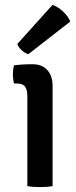

<svg xmlns="http://www.w3.org/2000/svg" viewBox="-20 -759 311 783"><path d="M194.5 0Q184 2 170.8 3Q157.5 4 143.5 4Q129.5 4 116 3Q102.5 2 91.5 0V-366.5Q91.5 -393 82.2 -405.8Q73 -418.5 48.5 -418.5H37Q32.5 -437 32.5 -455Q32.5 -464 33.5 -473.2Q34.5 -482.5 37 -492.5Q56 -495 72.8 -496Q89.5 -497 100.5 -497H113.5Q151.5 -497 173 -473.2Q194.5 -449.5 194.5 -408.5ZM194 -739Q216.5 -731.5 237.2 -712Q258 -692.5 266.5 -671L95.5 -538Q81.5 -542 68.8 -553.8Q56 -565.5 50.5 -579.5Z"/></svg>

Font: Signika Light
Style: Regular
Weight: 400
Version: Version 2.003;gftools[0.9.32]